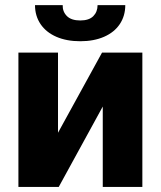

<svg xmlns="http://www.w3.org/2000/svg" viewBox="-20 -738 635 758"><path d="M382.8 -530.3H542V0H385.7V-317.4L211.9 0H52.7V-530.3H209V-213.9ZM296.9 -575.2Q242.7 -575.2 202.4 -592.8Q162.1 -610.4 140.1 -642.8Q118.2 -675.3 118.2 -717.8H227.5Q226.6 -692.4 243.9 -674.8Q261.2 -657.2 296.9 -657.2Q331.5 -657.2 348.4 -674.3Q365.2 -691.4 365.2 -717.8H474.6Q474.6 -675.3 452.9 -642.8Q431.2 -610.4 390.9 -592.8Q350.6 -575.2 296.9 -575.2Z"/></svg>

Font: Pretendard Std ExtraBold
Style: Regular
Weight: 800
Designer: Base glyphs from Inter by Rasmus Andersson; Hangeul glyphs from Noto Sans CJK(Source Han Sans) by Jang Soo-young and Kan
Foundry: Kil Hyung-jin
Version: Version 1.309